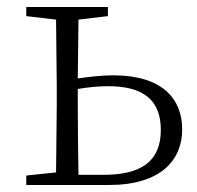

<svg xmlns="http://www.w3.org/2000/svg" viewBox="-20 -528 561 548"><path d="M55 0H291C439 0 500 -71 500 -159C500 -245 444 -313 304 -313C270 -313 236 -309 202 -304L204 -472L288 -482V-508H55V-482L140 -472L142 -283V-226L140 -36L55 -27ZM202 -274C231 -279 260 -282 289 -282C392 -282 439 -240 439 -157C439 -69 385 -29 275 -29H204C203 -84 202 -169 202 -226Z"/></svg>

Font: Noto Serif CJK HK ExtraLight
Style: Regular
Weight: 200
Designer: Ryoko NISHIZUKA 西塚涼子 (kana & ideographs); Frank Grießhammer (Latin, Greek & Cyrillic); Wenlong ZHANG 张文龙 (bopomofo); San
Foundry: Adobe
Version: Version 2.001;hotconv 1.1.0;makeotfexe 2.6.0